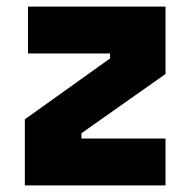

<svg xmlns="http://www.w3.org/2000/svg" viewBox="-20 -560 575 580"><path d="M140.5 -71H417.5H140.5V-173L396 -362V-470H129.5H396V-362L140.5 -173ZM55 0V-199.5L312.5 -383.5V-398.5H64.5V-540H480V-336.5L226 -157.5V-141.5H480V0Z"/></svg>

Font: Tourney Black
Style: Regular
Weight: 900
Version: Version 1.015